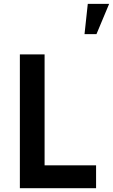

<svg xmlns="http://www.w3.org/2000/svg" viewBox="-20 -985 591 1005"><path d="M84 -700.2H213.4V-119.6H482.9V0H84ZM439.5 -964.8H551.3L484.9 -806.2H422.4Z"/></svg>

Font: Selawik Semibold
Style: Regular
Weight: 600
Designer: Aaron Bell
Foundry: Microsoft Corporation
Version: Version 1.01